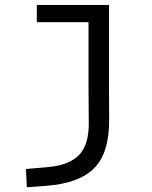

<svg xmlns="http://www.w3.org/2000/svg" viewBox="-20 -538 626 792"><path d="M90.8 234.4 86.9 159.2 180.7 150.9Q267.6 142.6 307.1 100.3Q346.7 58.1 346.2 -30.3L345.2 -170.9V-446.3H131.8V-517.6H429.7V-187.5L430.2 -45.9Q431.2 92.3 368.9 155.3Q306.6 218.3 170.9 228.5Z"/></svg>

Font: Cascadia Mono SemiLight
Style: Regular
Weight: 350
Monospace: yes
Designer: Aaron Bell
Foundry: Saja Typeworks
Version: Version 2404.023; ttfautohint (v1.8.4)